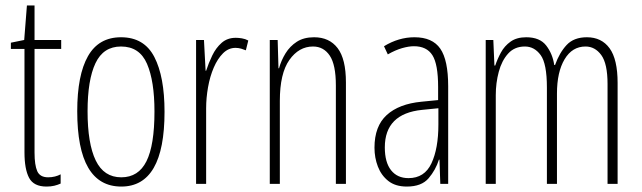

<svg xmlns="http://www.w3.org/2000/svg" viewBox="-20 -676 2359 706"><path d="M157 -24Q170 -24 182 -27Q194 -30 203 -35V-1Q192 4 179.5 7Q167 10 151 10Q104 10 87 -22Q70 -54 70 -116V-496H20V-519L69 -529L79 -656H107V-529H205V-496H107V-115Q107 -69 117 -46.5Q127 -24 157 -24Z M585 -265Q585 10 426 10Q264 10 264 -267Q264 -400 303.5 -469.5Q343 -539 425 -539Q510 -539 547.5 -466.5Q585 -394 585 -265ZM302 -267Q302 -148 332 -86Q362 -24 426 -24Q489 -24 518.5 -83Q548 -142 548 -266Q548 -378 520.5 -441.5Q493 -505 425 -505Q360 -505 331 -443.5Q302 -382 302 -267Z M847 -537Q857 -537 869.5 -535Q882 -533 893 -527L884 -491Q877 -494 867 -497Q857 -500 846 -500Q820 -500 800 -480Q780 -460 766 -427.5Q752 -395 745 -355.5Q738 -316 738 -278V0H701V-529H730L736 -416H738Q747 -444 760.5 -472Q774 -500 795 -518.5Q816 -537 847 -537Z M1135 -539Q1191 -539 1221.5 -499Q1252 -459 1252 -373V0H1215V-362Q1215 -438 1192.5 -471.5Q1170 -505 1131 -505Q1079 -505 1044 -455.5Q1009 -406 1009 -305V0H972V-529H1001L1004 -425H1006Q1014 -454 1030 -480Q1046 -506 1071.5 -522.5Q1097 -539 1135 -539Z M1504 -539Q1570 -539 1599 -497Q1628 -455 1628 -359V0H1599L1596 -89H1594Q1582 -51 1556 -20.5Q1530 10 1476 10Q1434 10 1408 -10.5Q1382 -31 1369.5 -63.5Q1357 -96 1357 -133Q1357 -212 1402 -253Q1447 -294 1530 -302L1591 -308V-356Q1591 -440 1570 -473Q1549 -506 1502 -506Q1483 -506 1458.5 -499Q1434 -492 1406 -476L1392 -506Q1446 -539 1504 -539ZM1532 -272Q1395 -258 1395 -134Q1395 -79 1418 -50Q1441 -21 1482 -21Q1541 -21 1566.5 -75.5Q1592 -130 1592 -218V-278Z M2138 -539Q2192 -539 2221.5 -498.5Q2251 -458 2251 -371V0H2214V-367Q2214 -442 2191 -473.5Q2168 -505 2133 -505Q2084 -505 2056 -458Q2028 -411 2028 -332V0H1991V-354Q1991 -442 1968 -473.5Q1945 -505 1910 -505Q1872 -505 1848.5 -479Q1825 -453 1814 -412Q1803 -371 1803 -326V0H1766V-529H1794L1798 -435H1801Q1809 -459 1822 -483Q1835 -507 1857.5 -523Q1880 -539 1915 -539Q1965 -539 1988.5 -508.5Q2012 -478 2018 -437H2021Q2037 -482 2063.5 -510.5Q2090 -539 2138 -539Z"/></svg>

Font: Noto Sans Lao Looped ExtraCondensed ExtraLight
Style: Regular
Weight: 200
Width: 2
Designer: Mark Frömberg, Ben Mitchell
Foundry: The Fontpad Ltd
Version: Version 1.002; ttfautohint (v1.8.4.7-5d5b)